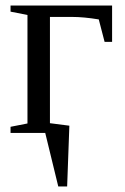

<svg xmlns="http://www.w3.org/2000/svg" viewBox="-20 -479 450 692"><path d="M357 -328 336 -409Q282 -418 239 -418H160V-35L230 -26L222 193H190L143 0H18V-22L79 -34V-425L18 -437V-459H384V-328Z"/></svg>

Font: Libra Serif Modern
Style: Regular
Weight: 400
Designer: Stefan Peev, Context Ltd
Foundry: Stefan Peev, Context Ltd
Version: Version 1.000